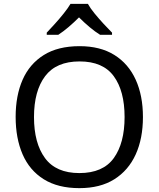

<svg xmlns="http://www.w3.org/2000/svg" viewBox="-20 -964 821 994"><path d="M720 -358Q720 -247 682.5 -164.5Q645 -82 572 -36Q499 10 391 10Q280 10 206.5 -36Q133 -82 97 -165Q61 -248 61 -359Q61 -469 97 -551Q133 -633 206.5 -679Q280 -725 392 -725Q499 -725 572 -679.5Q645 -634 682.5 -551.5Q720 -469 720 -358ZM156 -358Q156 -223 213 -145.5Q270 -68 391 -68Q513 -68 569 -145.5Q625 -223 625 -358Q625 -493 569 -569.5Q513 -646 392 -646Q271 -646 213.5 -569.5Q156 -493 156 -358ZM435 -944Q447 -922 469.5 -894.5Q492 -867 516.5 -840.5Q541 -814 560 -795V-784H498Q472 -800 444 -823.5Q416 -847 389 -874Q362 -847 335 -824Q308 -801 282 -784H222V-795Q241 -815 264.5 -841Q288 -867 310 -894.5Q332 -922 345 -944Z"/></svg>

Font: Noto Sans Gothic
Style: Regular
Weight: 400
Designer: Monotype Design Team
Foundry: Monotype Imaging Inc.
Version: Version 2.001; ttfautohint (v1.8.4.7-5d5b)